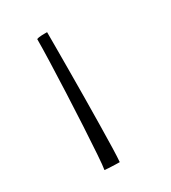

<svg xmlns="http://www.w3.org/2000/svg" viewBox="-126 -538 542 608"><g transform="rotate(-30 145.0 -234.0)"><path d="M134 1.5Q130 1.5 117.8 1.2Q105.5 1 93.8 0.2Q82 -0.5 79.5 -1Q82 -14 84.8 -55.5Q87.5 -97 90.8 -154Q94 -211 96.5 -271.5Q99 -332 100.8 -384Q102.5 -436 102.5 -466.5Q105.5 -468 110.5 -468.8Q115.5 -469.5 121 -469.8Q126.5 -470 131.8 -470Q137 -470 140.5 -470Q140.5 -453 140.5 -416Q140.5 -379 140.2 -331Q140 -283 139.5 -231.5Q139 -180 138.2 -132.5Q137.5 -85 136.5 -49.5Q135.5 -14 134 1.5Z"/></g></svg>

Font: Grandstander Thin Thin
Style: Regular
Weight: 250
Version: Version 1.200